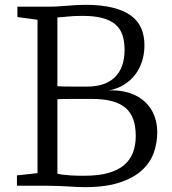

<svg xmlns="http://www.w3.org/2000/svg" viewBox="-20 -771 712 797"><path d="M218.3 -50.3Q227.5 -47.4 241.7 -45.7Q255.9 -43.9 271.5 -43Q287.1 -42 302.7 -41.7Q318.4 -41.5 331.1 -41.5Q389.2 -41.5 429.7 -53Q470.2 -64.5 495.4 -85.9Q520.5 -107.4 532 -137.9Q543.5 -168.5 543.5 -206.5Q543.5 -246.6 533.2 -275.6Q522.9 -304.7 500.7 -323.5Q478.5 -342.3 444.1 -351.3Q409.7 -360.4 361.3 -360.4Q347.7 -360.4 327.9 -360.4Q308.1 -360.4 287.4 -360.4Q266.6 -360.4 248 -360.1Q229.5 -359.9 218.3 -359.4ZM218.3 -413.1Q229.5 -412.1 246.6 -411.9Q263.7 -411.6 281.2 -411.6Q298.8 -411.6 315.2 -411.6Q331.5 -411.6 341.3 -411.6Q417.5 -411.6 457.3 -450.9Q497.1 -490.2 497.1 -564.5Q497.1 -599.1 488.3 -625.5Q479.5 -651.9 459.2 -669.4Q439 -687 405.5 -696Q372.1 -705.1 322.3 -705.1Q285.6 -705.1 259.3 -702.1Q232.9 -699.2 218.3 -698.7ZM50.3 -43 135.7 -52.2V-689L52.2 -700.2V-743.2H177.2Q199.7 -743.2 219.7 -744.4Q239.7 -745.6 258.8 -747.1Q277.8 -748.5 295.9 -749.8Q314 -751 332.5 -751Q399.9 -751 446.8 -739.5Q493.7 -728 523.2 -706.5Q552.7 -685.1 566.2 -653.8Q579.6 -622.6 579.6 -583Q579.6 -549.3 570.3 -518.6Q561 -487.8 542.5 -462.9Q523.9 -438 496.3 -420.4Q468.8 -402.8 432.1 -395.5Q438.5 -396 444.8 -396Q484.4 -396 519.3 -384.5Q554.2 -373 579.8 -350.1Q605.5 -327.1 619.1 -294.4Q632.8 -261.7 632.8 -222.2Q632.8 -178.2 618.4 -137.2Q604 -96.2 569.1 -64.2Q534.2 -32.2 476.3 -13.2Q418.5 5.9 331.5 5.9Q313.5 5.9 297.1 4.9Q280.8 3.9 262.9 2.9Q245.1 2 223.4 1Q201.7 0 173.3 0H50.3Z"/></svg>

Font: MerriweatherLight
Style: Regular
Weight: 300
Designer: Eben Sorkin ( sorkintype@gmail.com )
Foundry: Eben Sorkin
Version: Version 1.055; ttfautohint (v1.4.1)